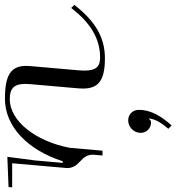

<svg xmlns="http://www.w3.org/2000/svg" viewBox="10 -458 732 797"><g transform="rotate(-90 376.5 -59.0)"><path d="M-0.9 -390 -2.2 -375H97.8L78.1 -150C78 -148.4 78 -146.9 78 -145.4C78 -122.9 89.5 -107.4 106 -92.5C122.1 -77.9 133.3 -62.7 133.3 -40.9C133.3 -39 133.2 -37 133.1 -35L130 0H150L161.8 -135C189.1 -280.6 275.1 -385 363.7 -385C408.8 -385 427.2 -367.1 427.2 -320.3C427.2 -314.1 426.9 -307.3 426.2 -300L408.7 -100C408.2 -93.3 407.9 -86.9 407.9 -80.8C407.9 -14.9 443.8 10 534.1 10C620.6 10 688.7 -31 755.2 -117L742.4 -130C680.3 -49 614.6 -10 535.9 -10C498.2 -10 482.5 -28 482.5 -74.8C482.5 -82.4 482.9 -90.8 483.7 -100L501.2 -300C501.8 -305.8 502 -311.3 502 -316.6C502 -380.8 463.3 -405 365.4 -405C251.5 -405 153.3 -312.2 106.1 -165H99.4L109.5 -280L124.6 -395ZM240.9 273.4 254.8 286.9C290.3 246.6 319.4 204.6 319.4 149.9C319.4 125.6 300.7 106.6 275.9 106.6C248.8 106.6 224 129.2 224 158.3C224 182.5 242.8 201.6 267.6 201.6C273.5 201.6 279 197.9 282.2 192.7H283.7C281.4 219.2 265.2 245.2 240.9 273.4Z"/></g></svg>

Font: Galberik
Style: Regular
Weight: 400
Designer: Gluk
Foundry: Gluk
Version: Version 0.50